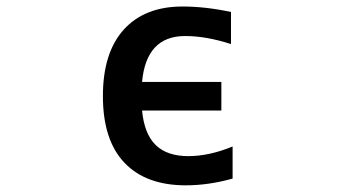

<svg xmlns="http://www.w3.org/2000/svg" viewBox="-20 -553 1040 584"><path d="M535.2 -533.2Q604.5 -533.2 682.6 -516.6V-418.9Q607.4 -443.4 543 -443.4Q424.8 -443.4 412.1 -303.7H653.3V-216.8H412.1Q418.9 -145.5 453.6 -111.8Q488.3 -78.1 552.7 -78.1Q616.2 -78.1 687.5 -107.4V-9.8Q614.3 10.7 544.9 10.7Q423.8 10.7 358.4 -58.1Q293 -127 293 -260.7Q293 -392.6 356.4 -462.9Q419.9 -533.2 535.2 -533.2Z"/></svg>

Font: Gen Shin Gothic Monospace Medium
Style: Regular
Weight: 500
Designer: [Source Han Sans]
Ryoko NISHIZUKA  (kana & ideographs); Paul D. Hunt (Latin, Greek & Cyrillic); Wenlong ZHANG  (bopomofo
Version: Version 1.002.20150607